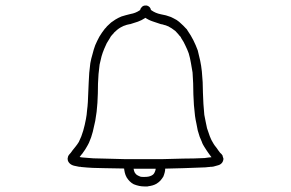

<svg xmlns="http://www.w3.org/2000/svg" viewBox="-20 -843 1040 686"><path d="M479.5 -806.6Q480.5 -806.6 481.4 -807.6Q481.4 -808.6 482.4 -808.6Q482.4 -809.6 482.4 -809.6Q482.4 -809.6 482.4 -809.6Q483.4 -811.5 483.4 -812.5Q484.4 -813.5 485.4 -814.5Q486.3 -816.4 488.3 -817.4Q489.3 -819.3 491.2 -820.3Q493.2 -821.3 494.1 -822.3Q496.1 -822.3 497.1 -823.2Q499 -823.2 501 -823.2Q502.9 -823.2 504.9 -823.2Q517.6 -819.3 519.5 -806.6Q520.5 -793 520.5 -784.2Q516.6 -784.2 512.7 -784.2Q508.8 -784.2 505.9 -784.2Q503.9 -782.2 502 -781.2Q500 -779.3 498 -778.3Q486.3 -770.5 472.7 -765.6Q459 -760.7 445.3 -756.8Q444.3 -756.8 444.3 -756.8Q444.3 -756.8 444.3 -756.8Q439.5 -755.9 435.5 -754.9Q430.7 -753.9 426.8 -752Q421.9 -751 418.9 -749Q415 -747.1 411.1 -745.1Q404.3 -741.2 398.4 -736.3Q392.6 -731.4 387.7 -726.6Q385.7 -724.6 384.8 -722.7Q382.8 -720.7 380.9 -718.8Q378.9 -715.8 376 -712.9Q374 -709 372.1 -706.1Q372.1 -706.1 372.1 -706.1Q372.1 -706.1 372.1 -706.1Q366.2 -697.3 361.3 -688.5Q356.4 -678.7 352.5 -668.9Q346.7 -655.3 342.8 -641.6Q338.9 -627 335.9 -612.3Q331.1 -578.1 330.1 -543.9Q330.1 -509.8 328.1 -475.6Q327.1 -460 325.2 -443.4Q323.2 -427.7 320.3 -411.1Q316.4 -391.6 311.5 -372.1Q306.6 -352.5 297.9 -333Q297.9 -333 297.9 -333Q297.9 -333 297.9 -333Q293.9 -325.2 293.9 -325.2Q293.9 -325.2 290 -318.4Q287.1 -313.5 284.2 -308.6Q280.3 -303.7 277.3 -298.8Q274.4 -293.9 270.5 -290Q267.6 -286.1 264.6 -282.2Q268.6 -281.2 268.6 -281.2Q268.6 -281.2 275.4 -280.3Q294.9 -278.3 313.5 -277.3Q332 -276.4 351.6 -276.4Q389.6 -275.4 427.7 -274.4Q464.8 -274.4 502.9 -274.4Q502.9 -265.6 502.9 -256.8Q502.9 -249 502.9 -240.2Q493.2 -240.2 482.4 -240.2Q472.7 -240.2 461.9 -240.2Q434.6 -240.2 406.2 -241.2Q378.9 -241.2 350.6 -242.2Q331.1 -243.2 311.5 -243.2Q292 -244.1 272.5 -246.1Q269.5 -246.1 267.6 -247.1Q264.6 -247.1 262.7 -247.1Q253.9 -249 244.1 -251Q233.4 -253.9 227.5 -260.7Q224.6 -263.7 222.7 -268.6Q221.7 -271.5 221.7 -274.4Q221.7 -275.4 221.7 -277.3Q222.7 -283.2 223.6 -285.2Q224.6 -287.1 226.6 -290Q226.6 -290 226.6 -290Q226.6 -290 226.6 -290Q233.4 -296.9 238.3 -304.7Q244.1 -311.5 250 -319.3Q252.9 -323.2 255.9 -327.1Q258.8 -332 261.7 -335.9Q271.5 -355.5 277.3 -376Q283.2 -396.5 287.1 -418Q290 -432.6 291 -448.2Q293 -462.9 293.9 -478.5Q295.9 -513.7 296.9 -547.9Q297.9 -583 302.7 -617.2Q305.7 -633.8 310.5 -649.4Q314.5 -666 320.3 -681.6Q327.1 -697.3 335 -711.9Q343.8 -726.6 354.5 -740.2Q356.4 -742.2 358.4 -744.1Q360.4 -747.1 362.3 -749Q369.1 -755.9 377 -762.7Q384.8 -768.6 392.6 -773.4Q398.4 -776.4 403.3 -779.3Q408.2 -781.2 414.1 -784.2Q429.7 -789.1 446.3 -793Q463.9 -795.9 478.5 -805.7Q478.5 -805.7 478.5 -805.7Q479.5 -805.7 479.5 -806.6ZM747.1 -323.2Q750 -319.3 753.9 -314.5Q756.8 -309.6 760.7 -304.7Q763.7 -300.8 766.6 -296.9Q770.5 -293.9 773.4 -290Q773.4 -289.1 773.4 -289.1Q774.4 -289.1 774.4 -289.1Q775.4 -286.1 776.4 -282.2Q777.3 -279.3 778.3 -276.4Q778.3 -275.4 778.3 -274.4Q778.3 -272.5 777.3 -269.5Q776.4 -266.6 775.4 -264.6Q770.5 -255.9 760.7 -252.9Q751 -250 743.2 -248Q740.2 -248 737.3 -247.1Q735.4 -247.1 732.4 -247.1Q728.5 -246.1 723.6 -246.1Q718.8 -245.1 714.8 -245.1Q675.8 -243.2 636.7 -242.2Q597.7 -241.2 559.6 -240.2Q527.3 -240.2 527.3 -240.2Q527.3 -240.2 497.1 -240.2Q497.1 -249 497.1 -256.8Q497.1 -265.6 497.1 -274.4Q503.9 -274.4 511.7 -274.4Q518.6 -274.4 526.4 -274.4Q534.2 -274.4 543 -274.4Q550.8 -274.4 558.6 -274.4Q596.7 -275.4 634.8 -276.4Q672.9 -276.4 710.9 -278.3Q725.6 -280.3 725.6 -280.3Q725.6 -280.3 735.4 -281.2Q735.4 -282.2 734.4 -283.2Q734.4 -283.2 733.4 -284.2Q729.5 -289.1 725.6 -294.9Q721.7 -299.8 718.8 -304.7Q713.9 -311.5 710 -318.4Q705.1 -326.2 702.1 -333Q702.1 -333 702.1 -333Q702.1 -334 702.1 -334Q697.3 -344.7 693.4 -354.5Q690.4 -365.2 686.5 -377Q683.6 -389.6 681.6 -402.3Q678.7 -415 676.8 -428.7Q671.9 -467.8 670.9 -505.9Q670.9 -544.9 668 -584Q665 -601.6 662.1 -618.2Q659.2 -635.7 654.3 -652.3Q649.4 -666 642.6 -679.7Q636.7 -693.4 627.9 -706.1Q627.9 -706.1 627.9 -706.1Q627.9 -706.1 627.9 -706.1Q626 -710 626 -710Q626 -710 624 -712.9Q622.1 -714.8 620.1 -716.8Q619.1 -718.8 617.2 -720.7Q612.3 -726.6 606.4 -732.4Q599.6 -737.3 592.8 -742.2Q589.8 -744.1 585.9 -746.1Q582 -749 578.1 -750Q572.3 -752.9 566.4 -753.9Q561.5 -755.9 554.7 -756.8Q554.7 -756.8 554.7 -756.8Q554.7 -756.8 554.7 -756.8Q540 -761.7 525.4 -766.6Q510.7 -771.5 498 -780.3Q496.1 -782.2 496.1 -782.2Q496.1 -782.2 494.1 -784.2Q491.2 -784.2 487.3 -784.2Q483.4 -784.2 479.5 -783.2Q479.5 -786.1 479.5 -789.1Q479.5 -792 479.5 -794.9Q480.5 -799.8 480.5 -806.6Q481.4 -812.5 485.4 -816.4Q486.3 -817.4 487.3 -818.4Q488.3 -819.3 489.3 -820.3Q491.2 -821.3 493.2 -822.3Q495.1 -823.2 497.1 -823.2Q498 -823.2 499 -823.2Q500 -823.2 500 -823.2Q502 -823.2 503.9 -822.3Q507.8 -821.3 510.7 -819.3Q513.7 -816.4 515.6 -813.5Q516.6 -812.5 516.6 -810.5Q517.6 -809.6 518.6 -807.6Q518.6 -807.6 518.6 -807.6Q518.6 -807.6 518.6 -807.6Q518.6 -807.6 519.5 -807.6Q519.5 -806.6 520.5 -806.6Q535.2 -795.9 554.7 -792Q573.2 -789.1 590.8 -782.2Q595.7 -779.3 600.6 -777.3Q606.4 -774.4 611.3 -771.5Q620.1 -765.6 627.9 -757.8Q635.7 -751 642.6 -743.2Q645.5 -740.2 647.5 -738.3Q649.4 -735.4 650.4 -733.4Q662.1 -716.8 670.9 -699.2Q679.7 -681.6 686.5 -663.1Q691.4 -644.5 695.3 -626Q699.2 -607.4 701.2 -587.9Q705.1 -549.8 705.1 -510.7Q706.1 -471.7 710 -432.6Q711.9 -420.9 714.8 -408.2Q716.8 -396.5 719.7 -384.8Q724.6 -370.1 729.5 -356.4Q734.4 -342.8 743.2 -329.1Q744.1 -328.1 745.1 -326.2Q746.1 -325.2 747.1 -323.2ZM422.9 -251Q422.9 -253.9 423.8 -255.9Q424.8 -258.8 425.8 -260.7Q427.7 -262.7 429.7 -264.6Q431.6 -266.6 434.6 -266.6Q437.5 -267.6 439.5 -267.6Q442.4 -267.6 445.3 -266.6Q447.3 -266.6 450.2 -264.6Q452.1 -262.7 453.1 -260.7Q455.1 -258.8 456.1 -255.9Q457 -253.9 457 -251Q457 -250 457 -249Q457 -248 457 -247.1Q457 -242.2 458 -236.3Q459 -231.4 461.9 -225.6Q463.9 -222.7 466.8 -219.7Q468.8 -217.8 472.7 -215.8Q476.6 -213.9 481.4 -211.9Q485.4 -210.9 490.2 -210.9Q493.2 -210.9 495.1 -210.9Q497.1 -210.9 497.1 -210.9Q503.9 -210.9 509.8 -211.9Q515.6 -212.9 521.5 -215.8Q525.4 -217.8 528.3 -220.7Q530.3 -222.7 532.2 -226.6Q535.2 -232.4 536.1 -238.3Q537.1 -244.1 537.1 -251Q537.1 -253.9 538.1 -255.9Q539.1 -258.8 540 -260.7Q542 -262.7 543.9 -264.6Q546.9 -266.6 548.8 -266.6Q551.8 -267.6 553.7 -267.6Q556.6 -267.6 559.6 -266.6Q561.5 -266.6 564.5 -264.6Q566.4 -262.7 568.4 -260.7Q569.3 -258.8 570.3 -255.9Q571.3 -253.9 571.3 -251Q571.3 -249 571.3 -246.1Q571.3 -244.1 570.3 -241.2Q570.3 -233.4 568.4 -226.6Q566.4 -218.8 563.5 -211.9Q558.6 -204.1 552.7 -197.3Q546.9 -191.4 539.1 -186.5Q532.2 -182.6 525.4 -180.7Q518.6 -178.7 510.7 -177.7Q508.8 -177.7 506.8 -176.8Q504.9 -176.8 502 -176.8Q501 -176.8 500 -176.8Q500 -176.8 497.1 -176.8Q486.3 -176.8 477.5 -178.7Q467.8 -180.7 458 -184.6Q450.2 -188.5 443.4 -195.3Q437.5 -201.2 432.6 -209Q427.7 -217.8 425.8 -226.6Q423.8 -235.4 422.9 -245.1Q422.9 -247.1 422.9 -248Q422.9 -249 422.9 -251Z"/></svg>

Font: LetsEatIcons
Style: Regular
Weight: 400
Designer: Swedish Technologies
Foundry: Swedish Technologies
Version: Version 1.26.0